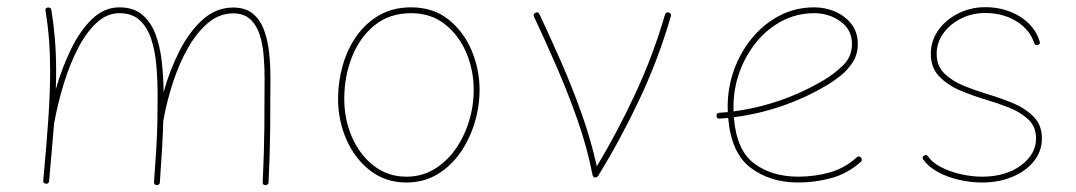

<svg xmlns="http://www.w3.org/2000/svg" viewBox="-20 -518 3060 546"><path d="M103 -4.9Q112.8 -109.4 117.7 -183.8Q122.6 -258.3 122.6 -315.9Q122.6 -364.3 119.4 -405Q116.2 -445.8 109.4 -487.3Q107.9 -495.6 116.2 -496.6Q124.5 -497.6 126 -490.2Q132.8 -448.2 136.2 -406.5Q139.6 -364.7 139.6 -315.9Q139.6 -291.5 138.7 -264.2Q156.2 -325.2 182.1 -378.4Q208 -431.6 242.4 -464.4Q276.9 -497.1 319.3 -497.1Q359.4 -497.1 384 -476.6Q408.7 -456.1 421.9 -421.6Q435.1 -387.2 439.9 -344Q444.8 -300.8 445.3 -255.9Q462.4 -317.9 490.2 -372.8Q518.1 -427.7 556.4 -462.2Q594.7 -496.6 643.1 -496.6Q678.2 -496.6 699.2 -479Q720.2 -461.4 731 -432.1Q741.7 -402.8 745.4 -367.7Q749 -332.5 749 -297.4Q749 -223.1 748.3 -152.1Q747.6 -81.1 743.7 0.5Q743.2 8.3 734.9 8.3Q726.1 8.3 727.1 -0.5Q731 -82 731.7 -152.6Q732.4 -223.1 732.4 -297.4Q732.4 -328.1 729.7 -360.4Q727.1 -392.6 718.3 -419.7Q709.5 -446.8 691.4 -463.4Q673.3 -480 643.1 -480Q604 -480 571.8 -452.9Q539.6 -425.8 514.4 -381.3Q489.3 -336.9 471.7 -283.2Q454.1 -229.5 444.8 -176.3L444.3 -175.3Q443.4 -139.2 441.2 -100.3Q439 -61.5 434.6 0.5Q434.1 8.3 425.8 8.3Q417.5 8.3 418 -0.5Q422.4 -59.6 424.6 -98.1Q426.8 -136.7 427.5 -169.9Q428.2 -203.1 428.2 -245.6Q428.2 -288.1 424.8 -329.8Q421.4 -371.6 410.4 -405.8Q399.4 -439.9 377.7 -460.2Q356 -480.5 319.3 -480.5Q284.2 -480.5 254.6 -453.1Q225.1 -425.8 201.7 -380.4Q178.2 -335 161.4 -280Q144.5 -225.1 134.3 -169.4L133.8 -167.5Q130.9 -131.8 127.4 -91.1Q124 -50.3 119.6 -2.9Q118.7 5.4 110.4 4.4Q102.1 3.4 103 -4.9Z M1148.9 -497.1Q1212.4 -497.1 1255.6 -462.4Q1298.8 -427.7 1321.3 -374Q1343.8 -320.3 1343.8 -262.7Q1343.8 -214.4 1329.3 -167.5Q1314.9 -120.6 1288.1 -82.5Q1261.2 -44.4 1222.7 -21.7Q1184.1 1 1135.7 1Q1076.7 1 1033 -32.7Q989.3 -66.4 965.3 -120.8Q941.4 -175.3 941.4 -237.3Q941.4 -285.6 954.6 -332Q967.8 -378.4 993.9 -415.5Q1020 -452.6 1058.8 -474.9Q1097.7 -497.1 1148.9 -497.1ZM1148.9 -480.5Q1087.4 -480.5 1044.9 -445.8Q1002.4 -411.1 980.7 -355.5Q959 -299.8 959 -237.3Q959 -178.2 981.2 -127.7Q1003.4 -77.1 1043.2 -46.4Q1083 -15.6 1135.7 -15.6Q1179.2 -15.6 1214.4 -36.6Q1249.5 -57.6 1274.7 -93Q1299.8 -128.4 1313.5 -172.4Q1327.1 -216.3 1327.1 -262.7Q1327.1 -317.9 1306.2 -367.7Q1285.2 -417.5 1245.4 -449Q1205.6 -480.5 1148.9 -480.5Z M1502.9 -481.9Q1510.7 -485.4 1514.2 -477.5Q1543.5 -415 1575 -343.5Q1606.4 -272 1633.5 -196.3Q1660.6 -120.6 1677.2 -44.9Q1735.4 -141.6 1786.4 -251Q1837.4 -360.4 1871.1 -476.6Q1874 -484.9 1881.8 -482.4Q1890.1 -479.5 1887.7 -471.7Q1852.1 -348.6 1797.4 -233.2Q1742.7 -117.7 1680.7 -17.6Q1679.2 -14.6 1675.8 -13.7Q1667 -11.2 1665 -20.5Q1649.9 -98.1 1622.3 -176.8Q1594.7 -255.4 1562 -330.3Q1529.3 -405.3 1498.5 -470.7Q1495.1 -478.5 1502.9 -481.9Z M2427.7 -57.6Q2390.6 -24.4 2344.5 -11.7Q2298.3 1 2250.5 1Q2169.9 1 2114.5 -41Q2059.1 -83 2050.8 -182.6Q2038.6 -181.6 2026.4 -180.7Q2018.6 -179.7 2017.6 -188.5Q2016.6 -196.3 2025.4 -197.3Q2037.6 -198.2 2049.8 -199.2Q2049.3 -207 2049.3 -214.8Q2049.3 -268.1 2067.1 -318.4Q2085 -368.7 2117.9 -408.9Q2150.9 -449.2 2196 -473.1Q2241.2 -497.1 2295.9 -497.1Q2327.1 -497.1 2355.2 -484.9Q2383.3 -472.7 2401.4 -449.5Q2419.4 -426.3 2419.4 -393.1Q2419.4 -363.3 2405 -341.1Q2390.6 -318.8 2370.4 -302.7Q2350.1 -286.6 2332 -275.9Q2209 -203.1 2066.9 -184.6Q2074.2 -90.8 2124.5 -53.2Q2174.8 -15.6 2250.5 -15.6Q2296.9 -15.6 2339.8 -27.8Q2382.8 -40 2416 -70.3Q2422.9 -76.2 2428.2 -69.8Q2434.1 -63 2427.7 -57.6ZM2295.9 -480.5Q2246.1 -480.5 2203.9 -458.3Q2161.6 -436 2130.9 -398.2Q2100.1 -360.4 2083 -313Q2065.9 -265.6 2065.9 -214.8Q2065.9 -208 2065.9 -201.2Q2204.1 -219.7 2323.2 -290.5Q2350.6 -306.6 2376.7 -331.5Q2402.8 -356.4 2402.8 -393.1Q2402.8 -433.1 2370.4 -456.8Q2337.9 -480.5 2295.9 -480.5Z M2931.2 -390.1Q2923.3 -388.2 2920.9 -395.5Q2909.2 -433.1 2871.1 -457Q2833 -481 2781.7 -481Q2743.7 -481 2712.2 -464.8Q2680.7 -448.7 2662.1 -422.4Q2643.6 -396 2643.6 -364.7Q2643.6 -330.1 2666.3 -308.3Q2689 -286.6 2722.7 -273.2Q2756.3 -259.8 2789.1 -250Q2822.3 -240.2 2857.9 -225.8Q2893.6 -211.4 2918.2 -187.3Q2942.9 -163.1 2942.9 -124.5Q2942.9 -87.9 2920.2 -59.6Q2897.5 -31.2 2858.9 -15.1Q2820.3 1 2772.5 1Q2739.7 1 2706.3 -6.8Q2672.9 -14.6 2646 -29.5Q2619.1 -44.4 2605.5 -64.5Q2601.1 -70.8 2607.4 -75.2Q2614.3 -80.1 2619.1 -73.2Q2630.9 -55.7 2656 -42.7Q2681.2 -29.8 2712.2 -22.7Q2743.2 -15.6 2772.5 -15.6Q2840.3 -15.6 2883.3 -47.6Q2926.3 -79.6 2926.3 -124.5Q2926.3 -157.7 2904.1 -178.5Q2881.8 -199.2 2848.9 -212.2Q2815.9 -225.1 2784.2 -234.4Q2750 -244.6 2713.4 -259.5Q2676.8 -274.4 2651.9 -299.6Q2627 -324.7 2627 -364.7Q2627 -401.9 2648.2 -431.9Q2669.4 -461.9 2704.8 -479.7Q2740.2 -497.6 2781.7 -497.6Q2836.9 -497.6 2879.9 -471.2Q2922.9 -444.8 2936.5 -400.4Q2939.5 -392.1 2931.2 -390.1Z"/></svg>

Font: Mikhak-DS2-FD Thin
Style: Regular
Weight: 100
Designer: Amin Abedi
Version: Version 3.2